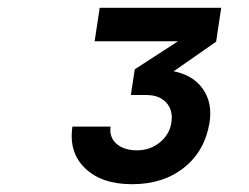

<svg xmlns="http://www.w3.org/2000/svg" viewBox="-20 -850 640 493"><path d="M319 -377Q241 -377 198.5 -418Q156 -459 166 -525H264Q260 -498 279 -481Q298 -464 332 -464Q365 -464 390 -484Q415 -504 420 -535Q425 -567 407 -586.5Q389 -606 356 -606H316L326 -672L437 -744H223L236 -830H548L535 -743L426 -667Q476 -657 501 -621.5Q526 -586 518 -535Q506 -462 452.5 -419.5Q399 -377 319 -377Z"/></svg>

Font: JetBrains Mono NL ExtraBold
Style: Italic
Weight: 800
Italic angle: -9°
Monospace: yes
Designer: Philipp Nurullin, Konstantin Bulenkov
Foundry: JetBrains
Version: Version 2.305; ttfautohint (v1.8.4.7-5d5b)